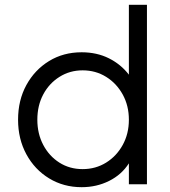

<svg xmlns="http://www.w3.org/2000/svg" viewBox="-20 -765 707 797"><path d="M319 12Q381 12 433 -14Q485 -40 515 -87V0H590V-745H515V-455Q482 -498 432 -523Q382 -548 319 -548Q243 -548 183.5 -511.5Q124 -475 89.5 -412Q55 -349 55 -268Q55 -188 89.5 -124.5Q124 -61 184 -24.5Q244 12 319 12ZM323 -63Q269 -63 226.5 -90Q184 -117 159.5 -163.5Q135 -210 135 -268Q135 -327 159.5 -373Q184 -419 227 -446Q270 -473 323 -473Q377 -473 420.5 -446Q464 -419 489.5 -372.5Q515 -326 515 -268Q515 -210 489.5 -163.5Q464 -117 420.5 -90Q377 -63 323 -63Z"/></svg>

Font: Plus Jakarta Sans
Style: Regular
Weight: 400
Designer: Gumpita Rahayu
Foundry: Tokotype
Version: Version 2.004; ttfautohint (v1.8.3)